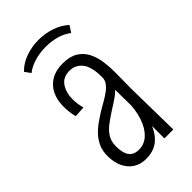

<svg xmlns="http://www.w3.org/2000/svg" viewBox="-210 -734 808 808"><g transform="rotate(-45 193.5 -330.5)"><path d="M271 0V-125L268 -367Q268 -430 246 -457Q224 -484 190 -484Q151 -484 132.5 -456.5Q114 -429 114 -390Q114 -376 116 -362Q118 -348 122 -333L73 -330Q69 -347 67 -363Q65 -379 65 -394Q65 -434 79.5 -463.5Q94 -493 122 -509.5Q150 -526 191 -526Q233 -526 259 -510Q285 -494 298.5 -467.5Q312 -441 316.5 -409.5Q321 -378 321 -348L320 -245L324 0ZM155 7Q124 7 100 -8Q76 -23 62.5 -51Q49 -79 49 -117Q49 -147 59 -169.5Q69 -192 85.5 -210Q102 -228 122.5 -242.5Q143 -257 164 -270Q184 -282 202.5 -292.5Q221 -303 236 -314.5Q251 -326 259.5 -338.5Q268 -351 268 -367L298 -358Q298 -329 282.5 -307.5Q267 -286 244 -270Q221 -254 195 -238Q172 -223 150.5 -207Q129 -191 116 -170.5Q103 -150 103 -121Q103 -97 108.5 -79Q114 -61 127 -51.5Q140 -42 162 -42Q195 -42 219.5 -65.5Q244 -89 257.5 -130Q271 -171 271 -221L300 -276Q300 -213 293 -161Q286 -109 270 -71.5Q254 -34 226 -13.5Q198 7 155 7ZM70 -590 51 -616Q76 -642 112.5 -655Q149 -668 189 -668Q228 -668 264 -656Q300 -644 326 -620L307 -591Q283 -610 252 -618Q221 -626 190 -626Q157 -626 125 -617Q93 -608 70 -590Z"/></g></svg>

Font: Truculenta Light
Style: Regular
Weight: 300
Version: Version 1.002